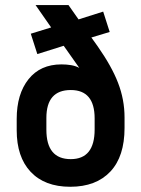

<svg xmlns="http://www.w3.org/2000/svg" viewBox="-20 -715 549 746"><path d="M438.5 -393.6Q463.9 -328.1 463.9 -258.8V-217.8Q463.9 -107.4 409.2 -48.8Q353.5 10.7 252.9 10.7Q153.3 10.7 98.6 -47.9Q44.9 -105.5 44.9 -209V-252.9Q44.9 -349.6 90.8 -407.2Q136.7 -464.8 218.8 -464.8Q238.3 -464.8 255.9 -461.9Q273.4 -459 288.1 -451.2L227.5 -537.1L125 -504.9L99.6 -584L178.7 -608.4L118.2 -695.3H246.1L285.2 -639.6L380.9 -669.9L406.2 -590.8L335 -569.3L359.4 -535.2Q414.1 -457 438.5 -393.6ZM347.7 -254.9Q347.7 -365.2 254.9 -365.2Q160.2 -365.2 160.2 -256.8V-210.9Q160.2 -96.7 254.9 -96.7Q347.7 -96.7 347.7 -211.9Z"/></svg>

Font: DINish
Style: Bold
Weight: 700
Designer: Bert Driehuis
Foundry: Playbeing
Version: Version 3.008; git-95204e4c-release